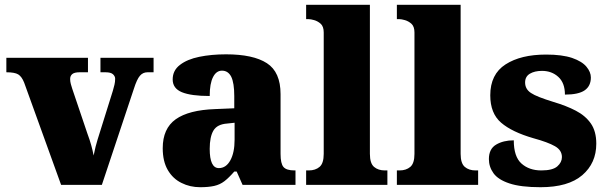

<svg xmlns="http://www.w3.org/2000/svg" viewBox="-20 -780 2560 810"><path d="M544.9 -405.8 409.7 0H237.8L82 -431.2Q71.8 -457 56.9 -466.1Q42 -475.1 6.8 -475.1V-536.1H351.1V-475.1H315.9Q293.9 -475.1 284.9 -467.5Q275.9 -460 275.9 -446.8Q275.9 -436 278.8 -425.5Q281.7 -415 284.7 -405.8L348.6 -216.8Q358.9 -189 364.7 -168Q370.6 -147 375 -124Q383.3 -165 391.6 -190.9L456.1 -397Q460 -411.1 462.9 -422.6Q465.8 -434.1 465.8 -448.2Q465.8 -458 456.8 -466.6Q447.8 -475.1 424.8 -475.1H403.8V-536.1H627.9V-475.1H602.1Q583 -475.1 570.3 -460.4Q557.6 -445.8 544.9 -405.8Z M824.7 9.8Q781.2 9.8 745.6 -8.3Q709.5 -25.9 688 -62.5Q666.5 -99.1 666.5 -154.8Q666.5 -237.8 721.4 -276.9Q776.4 -315.9 887.7 -319.8L968.3 -323.2V-375Q968.3 -429.7 955.6 -456.1Q942.4 -481.9 916.5 -481.9Q892.6 -481.9 878.9 -455.1Q864.7 -427.7 864.7 -375Q786.1 -375 747.1 -391.1Q708.5 -407.2 708.5 -444.8Q708.5 -482.9 739.3 -506.3Q769.5 -529.8 820.6 -540.3Q871.6 -550.8 933.6 -550.8Q1048.3 -550.8 1106 -513.4Q1163.6 -476.1 1163.6 -382.8V-130.9Q1163.6 -89.8 1176 -75.4Q1188.5 -61 1222.7 -61H1226.6V0H1003.4L978.5 -56.2H968.3Q945.8 -30.3 926.8 -15.6Q907.7 -1 883.5 4.4Q859.4 9.8 824.7 9.8ZM903.3 -70.8Q933.6 -70.8 951.7 -103.5Q969.7 -136.2 969.7 -190.9V-262.2L938.5 -258.8Q896.5 -255.9 880.6 -229.5Q864.7 -203.1 864.7 -151.9Q864.7 -70.8 903.3 -70.8Z M1614.3 -61V0H1271.5V-61H1282.7Q1310.5 -61 1328.1 -75.9Q1345.7 -90.8 1345.7 -130.9V-643.1Q1345.7 -668 1333 -679.7Q1320.3 -690.9 1305.4 -695.1Q1290.5 -699.2 1282.7 -699.2H1271.5V-759.8H1540.5V-130.9Q1540.5 -90.8 1558.1 -75.9Q1575.7 -61 1603.5 -61Z M1997.1 -61V0H1654.3V-61H1665.5Q1693.4 -61 1710.9 -75.9Q1728.5 -90.8 1728.5 -130.9V-643.1Q1728.5 -668 1715.8 -679.7Q1703.1 -690.9 1688.2 -695.1Q1673.3 -699.2 1665.5 -699.2H1654.3V-759.8H1923.3V-130.9Q1923.3 -90.8 1940.9 -75.9Q1958.5 -61 1986.3 -61Z M2260.3 9.8Q2176.8 9.8 2128.9 -6.3Q2081.5 -22 2062 -49.1Q2042.5 -76.2 2042.5 -108.9Q2042.5 -151.9 2073 -169.9Q2103.5 -188 2147.5 -188Q2147.5 -119.1 2179.9 -90.1Q2212.4 -61 2263.7 -61Q2311.5 -61 2331.1 -78.1Q2350.6 -95.2 2350.6 -117.2Q2350.6 -146.5 2321.3 -163.1Q2291.5 -180.2 2230.5 -196.8Q2139.6 -223.1 2094 -262.5Q2048.3 -301.8 2048.3 -377.9Q2048.3 -466.8 2112.8 -508.3Q2177.2 -549.8 2283.7 -549.8Q2351.1 -549.8 2393.6 -535.6Q2435.5 -521 2454.1 -498.5Q2472.7 -476.1 2472.7 -453.1Q2472.7 -417 2446.5 -398.9Q2420.4 -380.9 2363.3 -380.9Q2363.3 -430.2 2335.4 -455.6Q2307.6 -481 2266.6 -481Q2235.4 -481 2215.3 -469Q2195.3 -457 2195.3 -432.1Q2195.3 -403.8 2220.2 -387.7Q2232.4 -379.4 2256.1 -370.1Q2279.8 -360.8 2314.5 -350.1Q2370.1 -333.5 2409.2 -313Q2449.7 -292 2472.7 -259Q2495.6 -226.1 2495.6 -173.8Q2495.6 -91.8 2436.5 -41Q2377.4 9.8 2260.3 9.8Z"/></svg>

Font: Koh Santepheap Black
Style: Regular
Weight: 900
Designer: Danh Hong
Version: Version 2.002; ttfautohint (v1.8.3)